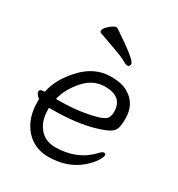

<svg xmlns="http://www.w3.org/2000/svg" viewBox="-174 -827 890 959"><g transform="rotate(30 271.5 -347.5)"><path d="M155 -252Q267 -252 362 -278Q398 -289 408.5 -302Q419 -315 419 -341Q419 -428 318 -428Q249 -428 199 -370.5Q149 -313 135 -252ZM59 -254 69 -255Q84 -334 155 -410Q226 -486 319 -486Q381 -486 418 -464Q485 -425 485 -340Q485 -306 479.5 -286Q474 -266 454 -253.5Q434 -241 389 -227Q289 -196 140 -196H127V-186Q127 -121 160.5 -81Q194 -41 251 -41Q377 -41 455 -125Q468 -140 478 -140Q488 -140 488 -129.5Q488 -119 473.5 -96Q459 -73 429 -46Q356 18 244 18Q193 18 151.5 -7.5Q110 -33 86 -81Q62 -129 62 -195V-209Q40 -226 40 -240Q40 -254 59 -254ZM374 -591Q374 -574 357 -574Q352 -574 332 -585.5Q312 -597 264 -614Q216 -631 166 -649Q159 -652 159 -660.5Q159 -669 170 -681.5Q181 -694 195 -703.5Q209 -713 215.5 -713Q222 -713 224 -712Q374 -613 374 -591Z"/></g></svg>

Font: LXGW WenKai
Style: Regular
Weight: 400
Designer: LXGW / Fontworks Inc.
Foundry: LXGW / Fontworks Inc.
Version: Version 1.520; June 14, 2025